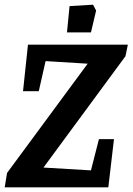

<svg xmlns="http://www.w3.org/2000/svg" viewBox="-27 -797 564 817"><path d="M158 -84 360 -72 394 -205H458L434 0H-7L3 -61L346 -526L167 -537L138 -409H71L92 -607H517L507 -558ZM269 -771 369 -777 382 -752 360 -659H258Z"/></svg>

Font: Grenze SemiBold
Style: Italic
Weight: 600
Italic angle: -10°
Designer: Renata Polastri
Foundry: Omnibus-Type
Version: Version 1.002; ttfautohint (v1.8)